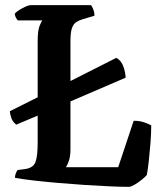

<svg xmlns="http://www.w3.org/2000/svg" viewBox="-20 -724 622 744"><path d="M43 -241Q29 -252 24 -266.5Q19 -281 18 -293L126 -347V-564Q126 -606 133.5 -624Q141 -642 144 -645H49Q46 -648 42 -655Q38 -662 37 -671Q43 -678 55 -685.5Q67 -693 79.5 -698.5Q92 -704 98 -704H333Q337 -699 341.5 -687.5Q346 -676 346 -663L302 -650Q288 -646 276.5 -639Q265 -632 259 -615.5Q253 -599 253 -564V-410L431 -500Q450 -489 458 -466.5Q466 -444 467 -423L253 -331V-145Q253 -119 247 -101Q241 -83 235 -76H438L498 -256Q522 -256 540 -249.5Q558 -243 566 -238Q566 -205 563 -168.5Q560 -132 556.5 -99.5Q553 -67 549 -46Q542 -38 528.5 -27Q515 -16 501 -8Q487 0 479 0Q449 0 403.5 -2Q358 -4 305.5 -7.5Q253 -11 201.5 -15.5Q150 -20 107 -25Q64 -30 38 -35Q38 -45 41.5 -53Q45 -61 48 -65L77 -69Q108 -73 117 -95Q126 -117 126 -172V-276Z"/></svg>

Font: Texturina 72pt
Style: Bold
Weight: 700
Designer: Guillermo Torres Carreño
Foundry: Omnibus-Type
Version: Version 1.002; ttfautohint (v1.8.3)